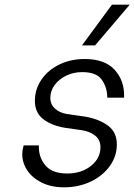

<svg xmlns="http://www.w3.org/2000/svg" viewBox="-20 -794 574 820"><path d="M75 -136Q75 -151 80 -169L81 -173H146V-169Q145 -122 174 -87.5Q203 -53 267 -53Q328 -53 368.5 -85.5Q409 -118 409 -165Q409 -197 386 -215Q363 -233 329 -238L259 -248Q202 -257 165.5 -284.5Q129 -312 129 -363Q129 -413 157 -454Q185 -495 233.5 -518.5Q282 -542 342 -542Q428 -542 470 -495.5Q512 -449 510 -380V-377H438V-379Q438 -419 415.5 -452.5Q393 -486 331 -486Q294 -486 263 -471Q232 -456 213.5 -431Q195 -406 195 -376Q195 -348 215 -330Q235 -312 266 -307L343 -296Q402 -286 440.5 -258Q479 -230 479 -177Q479 -127 449 -85Q419 -43 367.5 -18.5Q316 6 254 6Q199 6 158.5 -14Q118 -34 96.5 -66.5Q75 -99 75 -136ZM330 -600 458 -774H534L386 -600Z"/></svg>

Font: Be Vietnam Light
Style: Italic
Weight: 300
Italic angle: -9.222°
Designer: Gabriel Lam
Foundry: TypeRant
Version: Version 3.000